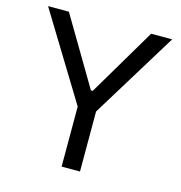

<svg xmlns="http://www.w3.org/2000/svg" viewBox="-105 -801 844 896"><g transform="rotate(15 317.0 -353.5)"><path d="M118.2 -707 312.5 -378.9H321.3L515.6 -707H617.2L361.3 -290V0H272.5V-290L17.6 -707Z"/></g></svg>

Font: Pretendard JP
Style: Regular
Weight: 400
Designer: Base glyphs from Inter by Rasmus Andersson; Hangeul glyphs from Noto Sans CJK(Source Han Sans) by Jang Soo-young and Kan
Foundry: Kil Hyung-jin
Version: Version 1.309